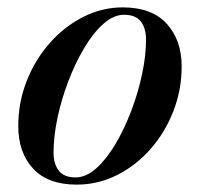

<svg xmlns="http://www.w3.org/2000/svg" viewBox="-20 -490 546 520"><path d="M188 10Q109.5 10 69.5 -33.5Q29.5 -77 29.5 -148.5Q29.5 -212.5 52.2 -270.5Q75 -328.5 114.8 -373.5Q154.5 -418.5 205.5 -444.2Q256.5 -470 312.5 -470Q391 -470 431.5 -425.8Q472 -381.5 472 -310Q472 -246.5 449.5 -188.8Q427 -131 387.5 -86.2Q348 -41.5 296.8 -15.8Q245.5 10 188 10ZM184.5 -9.5Q213 -9.5 240.8 -34.2Q268.5 -59 292.8 -100Q317 -141 335.8 -190.5Q354.5 -240 365 -290Q375.5 -340 375.5 -382.5Q375.5 -414 361.2 -432Q347 -450 316 -450Q287.5 -450 259.8 -425.2Q232 -400.5 207.8 -359.5Q183.5 -318.5 164.8 -269.2Q146 -220 135.5 -169.8Q125 -119.5 125 -77Q125 -46 139.2 -27.8Q153.5 -9.5 184.5 -9.5Z"/></svg>

Font: Bodoni* 11pt Medium
Style: Italic
Weight: 500
Italic angle: -13°
Version: Version 2.3